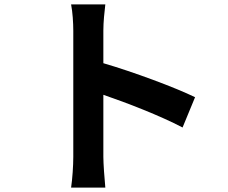

<svg xmlns="http://www.w3.org/2000/svg" viewBox="-20 -811 1040 875"><path d="M314 -96C314 -56 310 4 304 44H460C456 3 451 -67 451 -96V-379C559 -342 709 -284 812 -230L869 -368C777 -413 585 -484 451 -523V-671C451 -712 456 -756 460 -791H304C311 -756 314 -706 314 -671Z"/></svg>

Font: Noto Sans HK
Style: Bold
Weight: 700
Designer: Ryoko NISHIZUKA 西塚涼子 (kana, bopomofo & ideographs); Paul D. Hunt (Latin, Greek & Cyrillic); Sandoll Communications 산돌커뮤니
Foundry: Adobe
Version: Version 2.002;hotconv 1.0.116;makeotfexe 2.5.65601